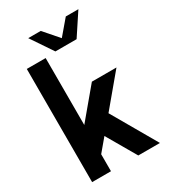

<svg xmlns="http://www.w3.org/2000/svg" viewBox="-216 -1001 970 1102"><g transform="rotate(-30 269.0 -449.5)"><path d="M509.5 0H366L253.5 -194L185 -112.5V0H60V-750H185V-306.5L347 -500H510L339 -295.5ZM252.5 -755 155.5 -899H238.5L322.5 -802.5L404.5 -899H488L393 -755Z"/></g></svg>

Font: Urbanist
Style: Bold
Weight: 700
Designer: Corey Hu
Foundry: Corey Hu
Version: Version 1.330; ttfautohint (v1.8.4.7-5d5b)